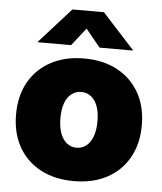

<svg xmlns="http://www.w3.org/2000/svg" viewBox="-54 -799 722 857"><g transform="rotate(5 307.5 -370.5)"><path d="M307.6 10.7Q222.2 10.7 158.7 -23.2Q95.2 -57.1 60.5 -118.9Q25.9 -180.7 25.9 -263.7Q25.9 -347.2 60.5 -408.7Q95.2 -470.2 158.7 -504.4Q222.2 -538.6 307.6 -538.6Q394 -538.6 457 -504.4Q520 -470.2 554.7 -408.7Q589.4 -347.2 589.4 -263.7Q589.4 -180.7 554.7 -118.9Q520 -57.1 457 -23.2Q394 10.7 307.6 10.7ZM307.6 -138.7Q332 -138.7 350.8 -153.3Q369.6 -168 380.1 -196Q390.6 -224.1 390.6 -264.2Q390.6 -305.2 380.1 -332.8Q369.6 -360.4 350.8 -374.5Q332 -388.7 307.6 -388.7Q283.7 -388.7 264.6 -374.5Q245.6 -360.4 235.1 -332.8Q224.6 -305.2 224.6 -264.2Q224.6 -224.1 235.1 -196Q245.6 -168 264.6 -153.3Q283.7 -138.7 307.6 -138.7ZM243.7 -592.8H94.2V-594.7L235.8 -752H377L520.5 -594.7V-592.8H371.1L306.2 -672.4Z"/></g></svg>

Font: Inter 24pt Black
Style: Regular
Weight: 900
Designer: Rasmus Andersson
Foundry: rsms
Version: Version 4.001;git-66647c0bb